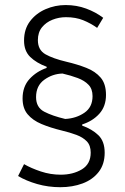

<svg xmlns="http://www.w3.org/2000/svg" viewBox="-20 -721 501 772"><path d="M310.5 -215.8Q349.6 -202.1 375.2 -177.7Q400.9 -153.3 400.9 -106.9Q400.9 -60.5 376.7 -29.5Q352.5 1.5 312 16.6Q271.5 31.7 222.7 31.7Q173.8 31.7 129.6 19Q85.4 6.3 52.7 -13.2L76.7 -61Q105.5 -44.4 144.3 -31.5Q183.1 -18.6 224.1 -18.6Q273.4 -18.6 309.1 -40Q344.7 -61.5 344.7 -107.4Q344.7 -136.2 329.1 -152.6Q313.5 -168.9 287.1 -178.7Q260.7 -188.5 228 -196.3Q182.1 -207.5 146.7 -222.4Q111.3 -237.3 91.1 -261.5Q70.8 -285.6 70.8 -325.2Q70.8 -373 98.9 -403.6Q127 -434.1 167.5 -447.8V-452.6Q126.5 -467.8 101.6 -491.9Q76.7 -516.1 76.7 -557.6Q76.7 -604 100.8 -635.7Q125 -667.5 163.3 -684.1Q201.7 -700.7 243.7 -700.7Q288.1 -700.7 326.4 -686.5Q364.7 -672.4 395 -649.4L370.6 -608.9Q344.7 -627.4 314.7 -639.6Q284.7 -651.9 245.1 -651.9Q216.8 -651.9 190.9 -641.6Q165 -631.3 148.7 -611.1Q132.3 -590.8 132.3 -559.6Q132.3 -520 162.8 -502.7Q193.4 -485.4 247.1 -472.7Q291 -462.4 327.1 -448.2Q363.3 -434.1 384.8 -408.9Q406.2 -383.8 406.2 -339.4Q406.2 -293.5 379.4 -263.7Q352.5 -233.9 310.5 -220.7ZM242.2 -242.7Q286.6 -245.1 319.3 -267.6Q352.1 -290 352.1 -334.5Q352.1 -363.3 335.9 -380.1Q319.8 -397 292.5 -407.2Q265.1 -417.5 231.4 -425.3Q191.4 -424.3 158.2 -400.4Q125 -376.5 125 -330.6Q125 -289.1 157.7 -272Q190.4 -254.9 242.2 -242.7Z"/></svg>

Font: Estedad-FD Light
Style: Regular
Weight: 300
Designer: Amin Abedi
Version: Version 7.3